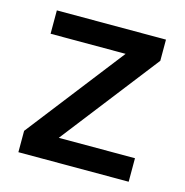

<svg xmlns="http://www.w3.org/2000/svg" viewBox="-80 -564 616 639"><g transform="rotate(15 228.0 -244.5)"><path d="M418 -81V0H38V-73.5L298 -408.5H39.5V-489H415.5V-416L155.5 -81Z"/></g></svg>

Font: Anek Gujarati Medium
Style: Regular
Weight: 500
Designer: Mrunmayee Ghaisas (Gujarati), Yesha Goshar (Latin)
Foundry: Ek Type
Version: Version 1.003